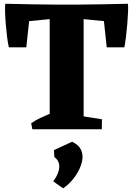

<svg xmlns="http://www.w3.org/2000/svg" viewBox="-20 -688 708 1022"><path d="M244.5 0V-662H425.2V0ZM152 0 146 -32Q167.5 -47.5 195.6 -60.5Q223.8 -73.5 251 -85L252 0ZM381.8 0 384.8 -75 522.8 -53 521.8 0ZM27 -436Q21.5 -460.5 17.5 -493.6Q13.5 -526.8 10.6 -560.6Q7.8 -594.5 7 -623.4Q6.2 -652.2 8 -668L142.8 -646.2L120 -436ZM25 -564.8 8 -668Q87.8 -666 153.6 -665Q219.5 -664 277.6 -663.5Q335.8 -663 393.9 -663.5Q452 -664 516.6 -665Q581.2 -666 660.2 -668L643.5 -564.8L335 -595ZM548.2 -436 525.5 -646.2 661 -668Q662.8 -652.2 661.6 -623.4Q660.5 -594.5 657.6 -560.6Q654.8 -526.8 650.8 -493.6Q646.8 -460.5 642 -436ZM315.8 314.2 263.2 277.2Q292.2 239.2 295.2 204.1Q298.2 169 269.2 148L267.2 111L363.8 66.5Q399.2 83 411.1 109.1Q423 135.2 417.8 165Q412.5 194.8 396.4 224.2Q380.2 253.8 358.4 277.6Q336.5 301.5 315.8 314.2Z"/></svg>

Font: Eczar
Style: Regular
Weight: 400
Designer: Vaibhav Singh
Foundry: Rosetta Type Foundry
Version: Version 2.000